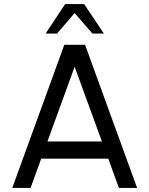

<svg xmlns="http://www.w3.org/2000/svg" viewBox="-20 -919 730 939"><path d="M294.5 -700H396L650.5 0H561.5L509.5 -143H181.5L129.5 0H40ZM212 -227H478.5L345 -592.5ZM391.5 -899 488 -755H432L345 -855L259 -755H203L298.5 -899Z"/></svg>

Font: Urbanist Medium
Style: Regular
Weight: 500
Designer: Corey Hu
Foundry: Corey Hu
Version: Version 1.321; ttfautohint (v1.8.4.7-5d5b)